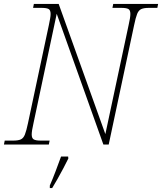

<svg xmlns="http://www.w3.org/2000/svg" viewBox="-33 -734 823 975"><path d="M-13 0 -9 -20H34Q59 -20 72.5 -26Q86 -32 93.5 -51Q101 -70 109 -108L215 -606Q219 -626 221.5 -639.5Q224 -653 224 -663Q224 -683 213.5 -688.5Q203 -694 178 -694H135L139 -714H265L502 -53L620 -606Q629 -645 629 -663Q629 -683 618.5 -688.5Q608 -694 583 -694H538L542 -714H770L766 -694H723Q698 -694 684.5 -688Q671 -682 663.5 -663.5Q656 -645 648 -606L519 0H492L255 -664L137 -108Q128 -69 128 -51Q128 -32 138.5 -26Q149 -20 174 -20H219L215 0ZM220 208Q234 176 249 136.5Q264 97 277 61H313L314 71Q304 92 289 120Q274 148 259 175Q244 202 232 221H220Z"/></svg>

Font: Noto Serif Thin
Style: Italic
Weight: 100
Italic angle: -12°
Designer: Monotype Design Team
Foundry: Monotype Imaging Inc.
Version: Version 2.014; ttfautohint (v1.8.4.7-5d5b)